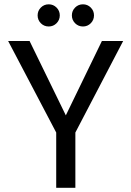

<svg xmlns="http://www.w3.org/2000/svg" viewBox="-20 -892 624 912"><path d="M247 -262.5 18.7 -697.2H120.5L313.1 -302.2H272.4L464 -697.2H565L338 -262.5V0H247ZM211.4 -766.2Q189.3 -766.2 174 -781.6Q158.7 -797.1 158.7 -818.9Q158.7 -840.7 174 -856.1Q189.3 -871.5 211.4 -871.5Q233.2 -871.5 248.6 -856.1Q264 -840.7 264 -818.9Q264 -797.1 248.6 -781.6Q233.2 -766.2 211.4 -766.2ZM374.1 -766.2Q352 -766.2 336.7 -781.6Q321.4 -797.1 321.4 -818.9Q321.4 -840.7 336.7 -856.1Q352 -871.5 374.1 -871.5Q395.9 -871.5 411.2 -856.1Q426.5 -840.7 426.5 -818.9Q426.5 -797.1 411.2 -781.6Q395.9 -766.2 374.1 -766.2Z"/></svg>

Font: Poppins Variable
Style: Regular
Weight: 100
Designer: Jonny Pinhorn
Foundry: Indian Type Foundry
Version: Version 6.000